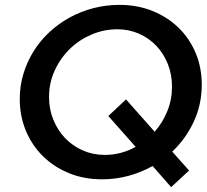

<svg xmlns="http://www.w3.org/2000/svg" viewBox="-20 -727 850 787"><path d="M605.5 -46.5Q559 -20.5 506.8 -6.2Q454.5 8 398 8Q324.5 8 262.8 -17.2Q201 -42.5 156 -86.8Q111 -131 86 -191.2Q61 -251.5 61 -321Q61 -375 76 -424.5Q91 -474 117.8 -517Q144.5 -560 182.2 -595Q220 -630 265.2 -655Q310.5 -680 362.5 -693.5Q414.5 -707 470 -707Q543.5 -707 605.2 -682Q667 -657 712 -613.2Q757 -569.5 782 -509.8Q807 -450 807 -380Q807 -299 774.5 -228.8Q742 -158.5 686 -105.5L755 -28L681.5 40ZM461 -607Q405.5 -607 354.8 -585.2Q304 -563.5 265.5 -525.8Q227 -488 204 -437.5Q181 -387 181 -329Q181 -279 198.8 -235.8Q216.5 -192.5 247.2 -160.5Q278 -128.5 319.8 -110.2Q361.5 -92 410 -92Q443.5 -92 475.2 -100.5Q507 -109 536 -125L424 -251.5L496.5 -319.5L614 -187Q647 -224.5 666 -271.8Q685 -319 685 -372Q685 -422 667.8 -465Q650.5 -508 620.5 -539.5Q590.5 -571 549.5 -589Q508.5 -607 461 -607Z"/></svg>

Font: Argentum Sans
Style: Italic
Weight: 400
Italic angle: -11.3099°
Designer: Julieta Ulanovsky, Owen Earl, Rasmus Andersson, Cristiano Sobral
Foundry: The Argentum Sans Project Authors
Version: Version 3.131; ttfautohint (v1.8.4.7-5d5b-dirty)